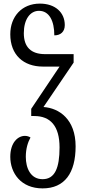

<svg xmlns="http://www.w3.org/2000/svg" viewBox="-20 -792 476 1064"><path d="M216 252C338 252 399 167 399 19C399 -131 308 -193 221 -199L388 -445V-492H230C151 -492 112 -532 112 -608C112 -685 147 -732 196 -732C253 -732 281 -676 281 -596C316 -596 339 -616 339 -653C339 -723 286 -772 201 -772C101 -772 37 -700 37 -602C37 -488 110 -423 218 -423H310L153 -189V-149H170C259 -149 310 -94 310 25C310 139 284 201 216 201C149 201 123 139 123 77C123 31 135 -5 149 -30C140 -36 129 -39 118 -39C79 -39 37 -2 37 77C37 167 96 252 216 252Z"/></svg>

Font: Noto Serif Georgian ExtraCondensed
Style: Regular
Weight: 400
Width: 2
Designer: Monotype Design Team, Akaki Razmadze
Foundry: Google LLC
Version: Version 2.003